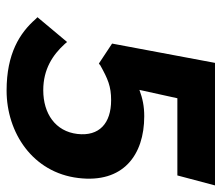

<svg xmlns="http://www.w3.org/2000/svg" viewBox="-66 -610 688 597"><g transform="rotate(90 278.5 -312.0)"><path d="M262 12C393 12 517 -69 534 -211C551 -350 463 -416 342 -416C311 -416 287 -411 260 -401L286 -519H526L557 -636H176L116 -316L178 -275L181 -277L183 -279C226 -303 249 -313 292 -313C364 -313 405 -276 397 -208C389 -140 334 -102 261 -102C195 -102 151 -132 118 -168L111 -176L34 -84L40 -78C83 -29 147 12 262 12Z"/></g></svg>

Font: Falling Sky
Style: SeBdObl
Weight: 600
Designer: Paul D. Hunt
Foundry: Adobe Systems Incorporated
Version: Version 1.02